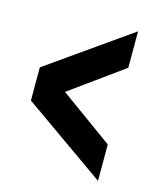

<svg xmlns="http://www.w3.org/2000/svg" viewBox="-89 -702 571 682"><g transform="rotate(15 196.5 -361.0)"><path d="M335 -86 31 -300V-422L335 -636V-502L140 -361L335 -220Z"/></g></svg>

Font: Oswald SemiBold
Style: Regular
Weight: 600
Designer: Vernon Adams
Foundry: Vernon Adams
Version: Version 4.100; ttfautohint (v1.8.1.43-b0c9)